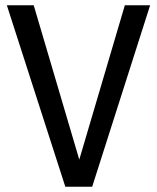

<svg xmlns="http://www.w3.org/2000/svg" viewBox="-20 -709 596 729"><path d="M454 -689H550L330 0H228L6 -689H108L281 -103Z"/></svg>

Font: Fira Sans Variable
Style: Regular
Weight: 400
Designer: Carrois Corporate & Edenspiekermann AG
Foundry: Carrois Corporate GbR & Edenspiekermann AG
Version: Version 4.202